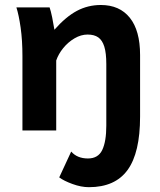

<svg xmlns="http://www.w3.org/2000/svg" viewBox="-20 -528 648 777"><path d="M200.2 -407.7Q246.6 -460.4 291.3 -484.1Q335.9 -507.8 388.2 -507.8Q463.9 -507.8 505.4 -456.1Q546.9 -404.3 546.9 -305.2V-56.2Q546.9 90.3 496.3 159.9Q445.8 229.5 339.8 229.5Q308.6 229.5 273.2 216.6Q237.8 203.6 219.7 189.9L268.1 85.4Q292.5 113.3 335.9 113.3Q377.4 113.3 393.8 78.9Q410.2 44.4 410.2 -19.5V-268.6Q410.2 -313.5 402.1 -339.4Q394 -365.2 377.7 -376.7Q361.3 -388.2 334.5 -388.2Q307.6 -388.2 281.5 -372.8Q255.4 -357.4 235.8 -333.3Q216.3 -309.1 207.5 -283.2V0H70.8V-300.3Q70.8 -365.2 63.5 -416.3Q56.2 -467.3 46.4 -498H180.7Q185.5 -484.9 191.2 -457.3Q196.8 -429.7 200.2 -407.7Z"/></svg>

Font: Lesson One
Style: Bold
Weight: 700
Designer: But Ko, Victor Gaultney, Annie Olsen, Julie Remington, Don Collingsworth, Eric Hays, Becca Hirsbrunner
Version: Version 1.100